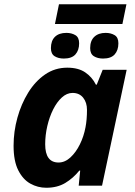

<svg xmlns="http://www.w3.org/2000/svg" viewBox="-20 -875 634 905"><path d="M198 10Q158 10 123 -9.5Q88 -29 66 -72.5Q44 -116 44 -188Q44 -255 62 -320Q80 -385 113 -438.5Q146 -492 192.5 -524Q239 -556 297 -556Q349 -556 381.5 -534Q414 -512 432 -476H436L464 -546H577L461 0H351L358 -71H354Q325 -35 287.5 -12.5Q250 10 198 10ZM256 -109Q286 -109 312 -133Q338 -157 356.5 -194.5Q375 -232 383 -275Q390 -311 390 -357Q390 -392 372 -414.5Q354 -437 322 -437Q295 -437 271.5 -415.5Q248 -394 230.5 -359Q213 -324 203 -281Q193 -238 193 -195Q193 -109 256 -109ZM239 -762 258 -855H576L557 -762ZM281 -599Q255 -599 237.5 -610Q220 -621 220 -648Q220 -683 239 -701.5Q258 -720 293 -720Q317 -720 335 -709.5Q353 -699 353 -671Q353 -638 335.5 -618.5Q318 -599 281 -599ZM466 -599Q440 -599 422.5 -610Q405 -621 405 -648Q405 -683 424.5 -701.5Q444 -720 478 -720Q502 -720 520 -709.5Q538 -699 538 -671Q538 -638 520.5 -618.5Q503 -599 466 -599Z"/></svg>

Font: BC Sans
Style: Bold Italic
Weight: 700
Italic angle: -12°
Designer: Monotype Design Team
Province of B.C.
Foundry: Monotype Imaging Inc.
Version: Version 2.000;GOOG;noto-source:20170915:90ef993387c0